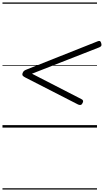

<svg xmlns="http://www.w3.org/2000/svg" viewBox="-20 -1030 839 1550"><path d="M611 -186 185 -404Q169 -412 163.5 -419.5Q158 -427 162 -439Q167 -453 175.5 -459Q184 -465 203 -472L767 -696Q779 -701 785.5 -699Q792 -697 796 -685Q801 -671 798.5 -662.5Q796 -654 782 -648L238 -435L637 -230Q648 -225 650.5 -217Q653 -209 646 -197Q640 -185 631.5 -183Q623 -181 611 -186ZM0 490H763V500H0ZM0 -20H763V0H0ZM0 -505H763V-500H0ZM0 -1010H763V-1000H0Z"/></svg>

Font: Playwrite AU VIC Guides
Style: Regular
Weight: 400
Designer: Veronika Burian, José Scaglione
Foundry: TypeTogether
Version: Version 1.003